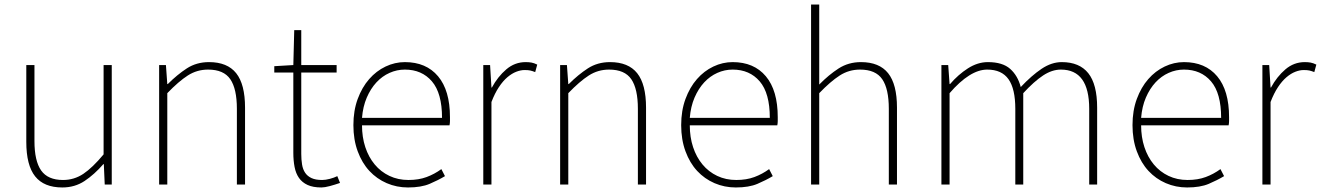

<svg xmlns="http://www.w3.org/2000/svg" viewBox="-20 -814 5827 847"><path d="M255 13Q310 13 353 -15.5Q396 -44 436 -90H438L442 0H473V-527H437V-133Q388 -74 347.5 -47Q307 -20 258 -20Q191 -20 161.5 -62Q132 -104 132 -192V-527H96V-188Q96 -85 135 -36Q174 13 255 13Z M712 -527H682V0H718V-403Q768 -455 808.5 -481Q849 -507 898 -507Q967 -507 996 -464.5Q1025 -422 1025 -334V0H1061V-339Q1061 -442 1022 -491Q983 -540 902 -540Q847 -540 804.5 -512.5Q762 -485 720 -443H718Z M1398 13Q1412 13 1434.5 7Q1457 1 1480 -7L1468 -37Q1454 -30 1435 -25Q1416 -20 1401 -20Q1372 -20 1354 -28.5Q1336 -37 1326 -52Q1316 -67 1312.5 -88.5Q1309 -110 1309 -135V-494H1465V-527H1309V-681H1278L1274 -527L1190 -522V-494H1274V-140Q1274 -106 1279.5 -77.5Q1285 -49 1299 -29Q1313 -9 1337 2Q1361 13 1398 13Z M1780 13Q1838 13 1875.5 -3Q1913 -19 1943 -37L1927 -68Q1897 -46 1862 -33Q1827 -20 1782 -20Q1736 -20 1698 -38Q1660 -56 1633 -88.5Q1606 -121 1591.5 -165Q1577 -209 1577 -261H1963Q1965 -271 1965 -280V-297Q1965 -415 1912.5 -477.5Q1860 -540 1766 -540Q1722 -540 1681 -520.5Q1640 -501 1608.5 -465Q1577 -429 1558 -377.5Q1539 -326 1539 -262Q1539 -198 1558 -146.5Q1577 -95 1609.5 -60Q1642 -25 1686 -6Q1730 13 1780 13ZM1930 -294H1577Q1581 -344 1598 -383.5Q1615 -423 1640.5 -450.5Q1666 -478 1698.5 -492.5Q1731 -507 1766 -507Q1841 -507 1885.5 -455Q1930 -403 1930 -294Z M2142 -527H2112V0H2148V-364Q2163 -403 2181 -430Q2199 -457 2218.5 -473.5Q2238 -490 2257.5 -497.5Q2277 -505 2294 -505Q2310 -505 2319 -503Q2328 -501 2341 -496L2350 -529Q2336 -536 2324.5 -538Q2313 -540 2299 -540Q2251 -540 2213.5 -508Q2176 -476 2150 -428H2148Z M2481 -527H2451V0H2487V-403Q2537 -455 2577.5 -481Q2618 -507 2667 -507Q2736 -507 2765 -464.5Q2794 -422 2794 -334V0H2830V-339Q2830 -442 2791 -491Q2752 -540 2671 -540Q2616 -540 2573.5 -512.5Q2531 -485 2489 -443H2487Z M3226 13Q3284 13 3321.5 -3Q3359 -19 3389 -37L3373 -68Q3343 -46 3308 -33Q3273 -20 3228 -20Q3182 -20 3144 -38Q3106 -56 3079 -88.5Q3052 -121 3037.5 -165Q3023 -209 3023 -261H3409Q3411 -271 3411 -280V-297Q3411 -415 3358.5 -477.5Q3306 -540 3212 -540Q3168 -540 3127 -520.5Q3086 -501 3054.5 -465Q3023 -429 3004 -377.5Q2985 -326 2985 -262Q2985 -198 3004 -146.5Q3023 -95 3055.5 -60Q3088 -25 3132 -6Q3176 13 3226 13ZM3376 -294H3023Q3027 -344 3044 -383.5Q3061 -423 3086.5 -450.5Q3112 -478 3144.5 -492.5Q3177 -507 3212 -507Q3287 -507 3331.5 -455Q3376 -403 3376 -294Z M3594 -794H3558V0H3594V-403Q3644 -455 3684.5 -481Q3725 -507 3774 -507Q3843 -507 3872 -464.5Q3901 -422 3901 -334V0H3937V-339Q3937 -442 3898 -491Q3859 -540 3778 -540Q3723 -540 3679.5 -512Q3636 -484 3594 -441Z M4163 -527H4133V0H4169V-403Q4259 -507 4335 -507Q4399 -507 4429 -464.5Q4459 -422 4459 -334V0H4494V-403Q4542 -455 4581.5 -481Q4621 -507 4660 -507Q4785 -507 4785 -334V0H4820V-339Q4820 -442 4781 -491Q4742 -540 4664 -540Q4619 -540 4575 -510.5Q4531 -481 4483 -430Q4470 -480 4436.5 -510Q4403 -540 4338 -540Q4293 -540 4250 -512.5Q4207 -485 4171 -443H4169Z M5217 13Q5275 13 5312.5 -3Q5350 -19 5380 -37L5364 -68Q5334 -46 5299 -33Q5264 -20 5219 -20Q5173 -20 5135 -38Q5097 -56 5070 -88.5Q5043 -121 5028.5 -165Q5014 -209 5014 -261H5400Q5402 -271 5402 -280V-297Q5402 -415 5349.5 -477.5Q5297 -540 5203 -540Q5159 -540 5118 -520.5Q5077 -501 5045.5 -465Q5014 -429 4995 -377.5Q4976 -326 4976 -262Q4976 -198 4995 -146.5Q5014 -95 5046.5 -60Q5079 -25 5123 -6Q5167 13 5217 13ZM5367 -294H5014Q5018 -344 5035 -383.5Q5052 -423 5077.5 -450.5Q5103 -478 5135.5 -492.5Q5168 -507 5203 -507Q5278 -507 5322.5 -455Q5367 -403 5367 -294Z M5579 -527H5549V0H5585V-364Q5600 -403 5618 -430Q5636 -457 5655.5 -473.5Q5675 -490 5694.5 -497.5Q5714 -505 5731 -505Q5747 -505 5756 -503Q5765 -501 5778 -496L5787 -529Q5773 -536 5761.5 -538Q5750 -540 5736 -540Q5688 -540 5650.5 -508Q5613 -476 5587 -428H5585Z"/></svg>

Font: Spoqa Han Sans Neo Thin
Style: Regular
Weight: 100
Designer: [Spoqa Han Sans Neo] Dong-huui Kim  Younghwa Kang  Yujin Lee  [Noto Sans] Ryoko NISHIZUKA  (kana & ideographs); Paul D. 
Foundry: Spoqa (http://www.spoqa-han-sans.com)
Version: Version 1.100;hotconv 1.0.109;makeotfexe 2.5.65596